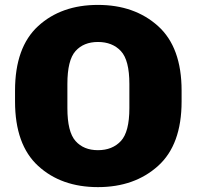

<svg xmlns="http://www.w3.org/2000/svg" viewBox="-20 -745 798 779"><path d="M41 -333.5Q41 -157.7 134.8 -71.8Q228.5 14.2 377.4 14.2Q525.9 14.2 621.3 -71.8Q716.8 -157.7 716.8 -333.5V-377.4Q716.8 -553.2 621.3 -639.2Q525.9 -725.1 377.4 -725.1Q228.5 -725.1 134.8 -639.2Q41 -553.2 41 -377.4ZM253.4 -306.2V-404.3Q253.4 -501 286.4 -537.8Q319.3 -574.7 377.4 -574.7Q436 -574.7 470.5 -537.8Q504.9 -501 504.9 -404.3V-306.2Q504.9 -210 470.5 -172.9Q436 -135.7 377.4 -135.7Q319.3 -135.7 286.4 -172.9Q253.4 -210 253.4 -306.2Z"/></svg>

Font: Roboto Flex
Style: wght 1000 wdth 100 opsz 14.0 GRAD 0.00 slnt 0.00 XTRA 468 XOPQ 96 YOPQ 79 YTLC 514 YTUC 712 YTAS 750 YTDE -203.00 YTFI 738
Weight: 1000
Designer: Berlow after Robertson
Foundry: Google
Version: Version 3.100